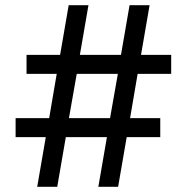

<svg xmlns="http://www.w3.org/2000/svg" viewBox="-20 -718 718 738"><path d="M391 -191H233L200 0H123L156 -191H40V-264H169L198 -434H82V-507H211L244 -698H320L287 -507H445L478 -698H555L522 -507H638V-434H509L480 -264H596V-191H467L434 0H358ZM403 -264 433 -434H275L245 -264Z"/></svg>

Font: IBM Plex Sans Hebrew Medm
Style: Regular
Weight: 500
Designer: Mike Abbink, Paul van der Laan, Pieter van Rosmalen, Yanek Iontef
Foundry: Bold Monday
Version: Version 1.3